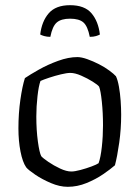

<svg xmlns="http://www.w3.org/2000/svg" viewBox="-20 -720 538 740"><path d="M241 0Q210 0 176 -14.5Q142 -29 115.5 -47Q89 -65 81 -75Q67 -95 59 -136Q51 -177 51 -225Q51 -283 58.5 -335.5Q66 -388 76 -419Q95 -432 129.5 -451.5Q164 -471 204 -485.5Q244 -500 278 -500Q294 -500 316.5 -492Q339 -484 361.5 -472.5Q384 -461 401.5 -448Q419 -435 427 -426Q434 -411 438.5 -385.5Q443 -360 445 -331.5Q447 -303 447 -278Q447 -223 439.5 -170Q432 -117 423 -83Q406 -68 377.5 -48.5Q349 -29 313.5 -14.5Q278 0 241 0ZM255 -59Q268 -59 290.5 -65Q313 -71 333 -78.5Q353 -86 360 -91Q368 -113 372.5 -154Q377 -195 377 -237Q377 -285 372.5 -328Q368 -371 362 -386Q357 -393 337 -405.5Q317 -418 293 -428.5Q269 -439 251 -439Q238 -439 215 -433.5Q192 -428 169.5 -420.5Q147 -413 136 -408Q129 -389 124.5 -349Q120 -309 120 -271Q120 -218 126 -174.5Q132 -131 139 -118Q146 -110 166.5 -96Q187 -82 211.5 -70.5Q236 -59 255 -59ZM250 -700Q306 -700 332.5 -669Q359 -638 365 -587Q360 -584 350 -581Q340 -578 326 -578Q318 -619 301.5 -633.5Q285 -648 250 -648Q216 -648 199 -633.5Q182 -619 174 -578Q161 -578 150.5 -581Q140 -584 135 -587Q141 -638 168 -669Q195 -700 250 -700Z"/></svg>

Font: Texturina 72pt Light
Style: Regular
Weight: 300
Designer: Guillermo Torres Carreño
Foundry: Omnibus-Type
Version: Version 1.002; ttfautohint (v1.8.3)